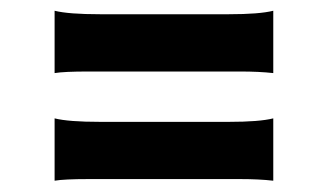

<svg xmlns="http://www.w3.org/2000/svg" viewBox="-20 -509 600 352"><path d="M419.9 -377.9H142.6Q97.2 -377.9 80.1 -375V-489.3Q105.5 -482.9 163.6 -482.9H399.4Q455.6 -482.9 481 -489.3V-375Q455.1 -377.9 419.9 -377.9ZM419.9 -180.7H142.6Q97.2 -180.7 80.1 -177.7V-292Q105.5 -285.6 163.6 -285.6H399.4Q455.6 -285.6 481 -292V-177.7Q455.1 -180.7 419.9 -180.7Z"/></svg>

Font: Nosifer Caps
Style: Regular
Weight: 800
Version: Version 001.002